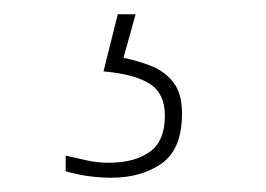

<svg xmlns="http://www.w3.org/2000/svg" viewBox="-20 -29 373 269"><path d="M136 220Q121 220 105.5 218Q90 216 72 211V189Q90 193 103 196Q116 199 133 199Q168 199 189.5 184Q211 169 211 133Q211 102 190 88.5Q169 75 125 71L145 -9H170L153 52Q173 56 192 63.5Q211 71 223 86.5Q235 102 235 130Q235 180 206.5 200Q178 220 136 220Z"/></svg>

Font: Noto Serif Tamil Thin
Style: Italic
Weight: 100
Italic angle: -12°
Designer: Indian Type Foundry, Tom Grace, and the Monotype Design Team
Foundry: Monotype Imaging Inc.
Version: Version 2.003; ttfautohint (v1.8.4.7-5d5b)